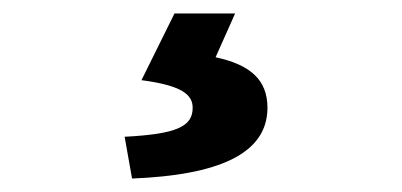

<svg xmlns="http://www.w3.org/2000/svg" viewBox="-20 -24 597 285"><path d="M176 241C303 236 377 205 377 136C377 94 351 72 300 61L329 -4H239L190 95C251 103 266 117 266 136C266 164 242 175 165 179Z"/></svg>

Font: Source Sans Pro
Style: Bold
Weight: 700
Designer: Paul D. Hunt
Foundry: Adobe Systems Incorporated
Version: Version 3.006;hotconv 1.0.111;makeotfexe 2.5.65597